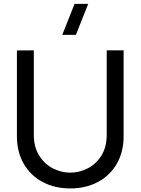

<svg xmlns="http://www.w3.org/2000/svg" viewBox="-20 -988 748 1022"><path d="M449.5 -967.5 384 -802.5H311.5L377 -967.5ZM70 -262.5V-719.5L160 -720V-270Q160 -205.5 188.5 -160Q217 -114.5 261.5 -91.8Q306 -69 354 -69Q402 -69 446.8 -91.8Q491.5 -114.5 519.8 -160Q548 -205.5 548 -270V-720H638V-262.5Q638 -180 602 -117Q566 -54 501.5 -19.5Q437 15 354 15Q271 15 206.5 -19.5Q142 -54 106 -116.8Q70 -179.5 70 -262.5Z"/></svg>

Font: CCSD_manrope Medium
Style: Regular
Weight: 500
Designer: Mikhail Sharanda
Foundry: Mikhail Sharanda
Version: Version 4.503